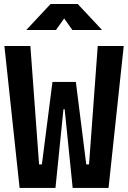

<svg xmlns="http://www.w3.org/2000/svg" viewBox="-20 -918 626 938"><path d="M75.7 0 1.5 -693.4H128.4L170.9 -114.7H184.6L236.3 -517.6H350.6L309.6 -384.3H290L251 0ZM335 0 295.9 -384.3H276.4L236.3 -517.6H350.6L401.4 -114.7H415L457.5 -693.4H584.5L510.3 0ZM108.4 -771.5 227.1 -898.4H359.9L478.5 -771.5H333.5L285.2 -839.4H301.8L253.4 -771.5Z"/></svg>

Font: Cascadia Mono
Style: Regular
Weight: 400
Monospace: yes
Designer: Aaron Bell
Foundry: Saja Typeworks
Version: Version 2404.023